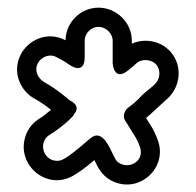

<svg xmlns="http://www.w3.org/2000/svg" viewBox="-20 -792 511 501"><path d="M237 -722C256.4 -722 274 -704.5 274 -686V-628C274 -628 275.9 -577.5 314.6 -608.5C318.3 -611.5 321.4 -614 326.4 -618.1L336.7 -627.4C350.4 -639.6 375.9 -637.1 387.6 -623.6C400.6 -608.6 397.9 -584.7 383.3 -571.6L373.7 -563C361.6 -553.1 353 -546.8 341.8 -534.1C333.7 -526.1 325.3 -519 318.6 -514.1C306.8 -507.1 297.3 -490 307.7 -475.5C313.8 -466.9 318.7 -456.9 327.3 -444C337.3 -429.4 340 -422 345.5 -407.5C356.7 -373.8 321.2 -351.4 294.2 -364.9C282.2 -370.9 281.1 -376.7 269.4 -400.2C261.2 -416.5 243 -454.4 215.7 -431C199.4 -416.9 176.5 -397.3 160.2 -385.8L149.4 -378.9C139.6 -372.4 130.7 -371.3 121.8 -373C90.7 -379.1 81.5 -421.1 107.6 -439L118.4 -445.9C131.8 -454.4 151.9 -470.6 160.7 -479.3L168.7 -487.3C170.7 -489.3 173.2 -493.4 173.7 -494.5C174.3 -495.8 193 -514.4 163.2 -529.4C160.8 -530.5 155.5 -535.9 145.1 -544C127.8 -557.7 114.3 -566.9 95.4 -577.7C81.6 -585.6 67.7 -605.4 78.8 -627.1C86.3 -641.9 108 -653.4 127 -643.1C137.7 -637.2 149.3 -631.8 161 -623C161 -623 201 -593.7 201 -643V-686C201 -705.1 217.9 -722 237 -722ZM237 -772C190.4 -772 151.7 -734 151 -686.9C101.1 -713.1 52.1 -684.8 34.2 -649.9C9.4 -601.3 36 -552.2 71.2 -534C86.9 -525 97.8 -517.6 113.2 -505.4C106.5 -500 97.2 -492.5 90.8 -487.6L80.4 -480.9C60.6 -467.8 48 -448.3 43.5 -425.3C29.4 -353.8 109.2 -292.1 176.6 -337L187.8 -344.2C201.7 -353.8 212.6 -362.7 226.4 -374.3C233.7 -359.3 243.6 -334.3 271.8 -320.1C319.8 -296.1 369.2 -320.1 388.5 -358.9C398 -378.1 400.6 -401.1 392.5 -424.5C386.6 -440.2 381 -454 368.7 -472C366.3 -475.7 364.1 -479.3 361.2 -484.1C378.4 -498.7 388.4 -508.9 406.7 -525.4L416.7 -534.4C449.8 -564 458.2 -618.6 425.4 -656.4C400.7 -684.8 358.8 -693.6 324 -678V-686C324 -733.6 283.6 -772 237 -772Z"/></svg>

Font: Smoothie
Style: Outline
Weight: 400
Foundry: Cannot Into Space Fonts
Version: Version 0.8